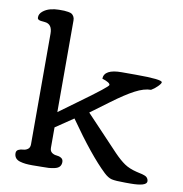

<svg xmlns="http://www.w3.org/2000/svg" viewBox="-81 -800 838 881"><g transform="rotate(10 337.5 -359.5)"><path d="M41 -41Q41 -52.7 50.8 -57.6Q60.5 -62.5 72.5 -63Q84.5 -63.5 94.2 -70.6Q104 -77.6 104 -93.3V-608.9Q104 -653.3 69.3 -656.7Q65.9 -657.2 60.5 -657.7Q55.2 -658.2 52.7 -658.4Q50.3 -658.7 46.6 -659.4Q43 -660.2 41.3 -661.1Q39.6 -662.1 37.6 -663.6Q35.6 -665 34.9 -667.2Q34.2 -669.4 34.2 -672.9Q34.2 -689 49.1 -701.2Q64 -713.4 83.7 -718.5Q103.5 -723.6 123 -723.6Q139.6 -723.6 147.5 -723.4Q155.3 -723.1 167 -721.2Q178.7 -719.2 183.8 -715.6Q189 -711.9 193.1 -704.8Q197.3 -697.8 197.3 -687V-259.8Q215.3 -273.4 281.5 -321.3Q347.7 -369.1 380.9 -395.5Q411.1 -419.4 411.1 -423.8Q411.1 -435.1 374 -446.8Q375.5 -491.2 456.1 -491.2H522.5Q645.5 -491.2 645.5 -477.5Q645.5 -471.2 631.6 -457.3Q617.7 -443.4 603 -435.1Q570.8 -435.1 529.1 -413.1Q487.3 -391.1 426.3 -345.7L341.8 -283.2L495.1 -121.1Q522.9 -92.3 545.7 -76.9Q568.4 -61.5 602.5 -53.2Q606.4 -52.2 616 -50Q625.5 -47.9 629.9 -46.9Q634.3 -45.9 641.1 -43.2Q647.9 -40.5 651.1 -37.6Q654.3 -34.7 657 -29.8Q659.7 -24.9 659.7 -18.6Q659.7 4.9 584 4.9H560.5Q514.2 4.9 496.8 0.7Q479.5 -3.4 460 -22Q387.2 -90.8 279.8 -244.6L196.8 -188.5V-93.3Q196.8 -78.1 206.5 -71Q216.3 -64 228.3 -63.2Q240.2 -62.5 250 -56.6Q259.8 -50.8 259.8 -38.1Q259.8 -24.9 252.7 -16.6Q245.6 -8.3 230.2 -4.9Q214.8 -1.5 202.9 -0.7Q190.9 0 168.9 0Q162.1 0 148.2 0.2Q134.3 0.5 127 0.5Q107.9 0.5 94.5 -1Q81.1 -2.4 67.9 -6.3Q54.7 -10.3 47.9 -19Q41 -27.8 41 -41Z"/></g></svg>

Font: Corben
Style: Regular
Weight: 400
Designer: vernon adams
Foundry: vernon adams
Version: Version 1.100